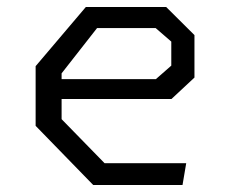

<svg xmlns="http://www.w3.org/2000/svg" viewBox="-20 -527 660 547"><path d="M245.5 0H500L510.5 -62H278L155.5 -187.5V-245H468.5L534 -306V-427L453.5 -507H224.5L81.5 -338.5V-168.5ZM155.5 -301.5V-318L256.5 -447H423.5L468 -408.5V-340L424 -301.5Z"/></svg>

Font: Monaspace Krypton Light
Style: Regular
Weight: 300
Designer: Riley Cran & the Lettermatic Team
Foundry: Lettermatic
Version: Version 1.101 (Monaspace Krypton)